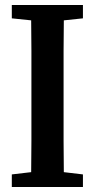

<svg xmlns="http://www.w3.org/2000/svg" viewBox="-20 -744 378 764"><path d="M27 -671V-724H310V-671L234 -663Q233 -603 233 -542Q233 -481 233 -419V-308Q233 -246 233 -183.5Q233 -121 234 -59L310 -50V0H27V-50L104 -59Q105 -121 105 -183Q105 -245 105 -308V-419Q105 -481 105 -541.5Q105 -602 104 -663Z"/></svg>

Font: Source Serif 4 SmText Semibold
Style: Regular
Weight: 600
Designer: Frank Grießhammer
Foundry: Adobe
Version: Version 4.005;hotconv 1.1.0;makeotfexe 2.6.0